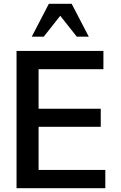

<svg xmlns="http://www.w3.org/2000/svg" viewBox="-20 -990 637 1010"><path d="M524 -626V-722H67V0H534V-96H183V-323H510V-418H183V-626ZM147 -797H210L297 -907L384 -797H447L357 -970H237Z"/></svg>

Font: Perun Medium
Style: Regular
Weight: 500
Foundry: Copyright (c) Stefan Peev, Context Ltd, 2016
Version: Version 1.089